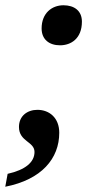

<svg xmlns="http://www.w3.org/2000/svg" viewBox="-30 -560 381 729"><path d="M198 -388C239 -388 281 -413 281 -478C281 -519 252 -540 211 -540C167 -540 128 -510 128 -452C128 -410 157 -388 198 -388ZM-1 100 -10 149C128 122 195 42 195 -56C195 -112 158 -143 112 -143C74 -143 42 -120 42 -78C42 -22 101 -23 101 17C101 56 66 85 -1 100Z"/></svg>

Font: Noto Serif SemiBold
Style: Italic
Weight: 600
Italic angle: -12°
Designer: Monotype Design Team
Foundry: Monotype Imaging Inc.
Version: Version 2.014